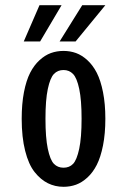

<svg xmlns="http://www.w3.org/2000/svg" viewBox="-20 -708 490 739"><path d="M71.5 -548.5 132 -688H217L134.5 -548.5ZM209.5 -548.5 296.5 -688H385.5L271 -548.5ZM224.5 11Q192 11 164.2 -2.8Q136.5 -16.5 113.2 -45.8Q90 -75 76.8 -127.5Q63.5 -180 63.5 -251Q63.5 -308 72.2 -353.2Q81 -398.5 96 -427.8Q111 -457 132 -476.2Q153 -495.5 175.8 -503.8Q198.5 -512 224.5 -512Q250 -512 272.8 -503.8Q295.5 -495.5 316.5 -476.2Q337.5 -457 352.5 -427.8Q367.5 -398.5 376.5 -353.2Q385.5 -308 385.5 -251Q385.5 -193.5 376.5 -148.2Q367.5 -103 352.5 -73.5Q337.5 -44 316.5 -24.8Q295.5 -5.5 272.8 2.8Q250 11 224.5 11ZM294 -251Q294 -323 285 -365.5Q276 -408 261.2 -423.2Q246.5 -438.5 224.5 -438.5Q202 -438.5 187.5 -423.2Q173 -408 164 -365.5Q155 -323 155 -251Q155 -178 164 -135.2Q173 -92.5 187.5 -77.5Q202 -62.5 224.5 -62.5Q247 -62.5 261.2 -77.2Q275.5 -92 284.8 -135Q294 -178 294 -251Z"/></svg>

Font: League Mono Condensed
Style: Regular
Weight: 400
Width: 1
Designer: Tyler Finck
Foundry: The League of Moveable Type / Tyler Finck
Version: Version 2.210